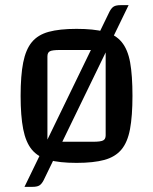

<svg xmlns="http://www.w3.org/2000/svg" viewBox="-20 -622 594 745"><path d="M277 10Q211 10 169 -1.5Q127 -13 103.5 -41.5Q80 -70 70 -121Q60 -172 60 -250Q60 -329 70 -379.5Q80 -430 103.5 -458.5Q127 -487 169 -498.5Q211 -510 277 -510Q343 -510 385.5 -499Q428 -488 452 -459Q476 -430 485 -379.5Q494 -329 494 -250Q494 -172 484.5 -121Q475 -70 451 -41.5Q427 -13 385 -1.5Q343 10 277 10ZM164 -72H342Q370 -72 380 -77Q390 -82 390 -97V-428H212Q183 -428 173.5 -423Q164 -418 164 -403ZM149 78Q141 93 132 98Q123 103 106 103H75L405 -577Q413 -592 422 -597Q431 -602 448 -602H479Z"/></svg>

Font: Changa ExtraLight
Style: Regular
Weight: 400
Version: Version 3.002; ttfautohint (v1.8.2)